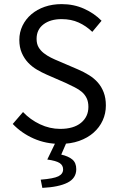

<svg xmlns="http://www.w3.org/2000/svg" viewBox="-20 -688 574 934"><path d="M272 12Q203 12 144 -14Q85 -40 42 -85L92 -143Q127 -106 174.5 -83.5Q222 -61 273 -61Q338 -61 374 -90.5Q410 -120 410 -168Q410 -193 401.5 -210.5Q393 -228 378.5 -240.5Q364 -253 344 -263Q324 -273 301 -284L207 -325Q184 -335 160 -349Q136 -363 117 -383Q98 -403 86 -430.5Q74 -458 74 -494Q74 -531 89.5 -563Q105 -595 132.5 -618.5Q160 -642 197.5 -655Q235 -668 280 -668Q339 -668 389 -645.5Q439 -623 474 -587L429 -533Q399 -562 362.5 -578.5Q326 -595 280 -595Q225 -595 191.5 -569.5Q158 -544 158 -499Q158 -475 167.5 -458.5Q177 -442 193 -429.5Q209 -417 228 -407.5Q247 -398 267 -390L360 -350Q388 -338 413 -322.5Q438 -307 456 -286.5Q474 -266 484.5 -238.5Q495 -211 495 -175Q495 -136 479.5 -102Q464 -68 435 -42.5Q406 -17 365 -2.5Q324 12 272 12ZM186 226 178 186Q241 181 264 169.5Q287 158 287 136Q287 116 270 105Q253 94 210 88L254 -3H307L278 64Q313 72 332 88Q351 104 351 135Q351 179 308.5 200.5Q266 222 186 226Z"/></svg>

Font: Processing Sans Pro
Style: Regular
Weight: 400
Designer: Paul D. Hunt
Foundry: Adobe Systems Incorporated
Version: Version 2.020;PS 2.000;hotconv 1.0.86;makeotf.lib2.5.63406